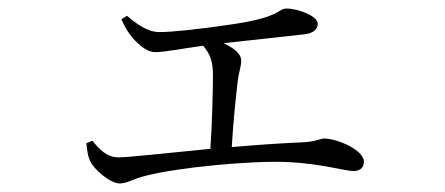

<svg xmlns="http://www.w3.org/2000/svg" viewBox="-20 -472 1040 449"><path d="M182 -137C184 -117 186 -105 191 -95C199 -77 237 -43 260 -43C278 -43 291 -54 321 -61C398 -81 572 -97 654 -93C733 -89 787 -72 807 -72C822 -72 831 -80 831 -94C831 -121 769 -148 738 -148C728 -148 718 -140 684 -139C636 -137 579 -133 522 -128C525 -182 532 -250 536 -283C538 -301 544 -316 544 -330C544 -347 526 -360 503 -371L694 -392C715 -395 723 -405 723 -417C723 -434 678 -452 650 -452C629 -452 639 -432 522 -415C448 -404 384 -397 353 -397C325 -397 301 -415 277 -435L264 -427C272 -407 285 -388 296 -377C311 -362 326 -350 344 -350C363 -350 404 -358 455 -365C472 -345 478 -328 478 -296C478 -263 476 -180 472 -124C371 -114 280 -104 257 -104C230 -104 212 -123 196 -143Z"/></svg>

Font: Noto Serif CJK SC Light
Style: Regular
Weight: 300
Designer: Ryoko NISHIZUKA 西塚涼子 (kana & ideographs); Frank Grießhammer (Latin, Greek & Cyrillic); Wenlong ZHANG 张文龙 (bopomofo); San
Foundry: Adobe
Version: Version 2.001;hotconv 1.1.0;makeotfexe 2.6.0